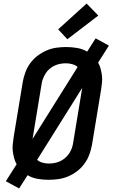

<svg xmlns="http://www.w3.org/2000/svg" viewBox="-20 -1009 640 1086"><path d="M88 57 13 16 74 -80Q65 -96 60 -114.5Q55 -133 52.5 -152.5Q50 -172 52 -192Q54 -212 57 -232L109 -547Q114 -574 124 -601Q134 -628 151.5 -652Q169 -676 193 -694Q217 -712 243.5 -723.5Q270 -735 298 -739Q326 -743 354 -743Q386 -743 417 -737.5Q448 -732 473 -717L521 -792L596 -751L535 -655Q544 -639 549 -620.5Q554 -602 556.5 -582.5Q559 -563 557 -543Q555 -523 552 -503L500 -188Q495 -161 485 -134Q475 -107 457.5 -83Q440 -59 416.5 -41Q393 -23 366 -11.5Q339 0 311 4Q283 8 255 8Q223 8 192 2.5Q161 -3 136 -18ZM164 -223 419 -630Q407 -641 389 -646Q371 -651 353 -651Q337 -651 320.5 -648Q304 -645 289 -638Q274 -631 260.5 -619.5Q247 -608 238 -593.5Q229 -579 223 -563.5Q217 -548 215 -532ZM256 -84Q272 -84 288.5 -87Q305 -90 320 -97Q335 -104 348.5 -115.5Q362 -127 371.5 -141.5Q381 -156 386.5 -171.5Q392 -187 394 -203L445 -512L190 -105Q202 -94 220 -89Q238 -84 256 -84ZM361 -787 309 -843 470 -989 536 -921Z"/></svg>

Font: Iosevka Semibold Extended
Style: Italic
Weight: 600
Width: 7
Italic angle: -9°
Monospace: yes
Designer: Belleve Invis
Foundry: Belleve Invis
Version: Version 32.5.0; ttfautohint (v1.8.4)